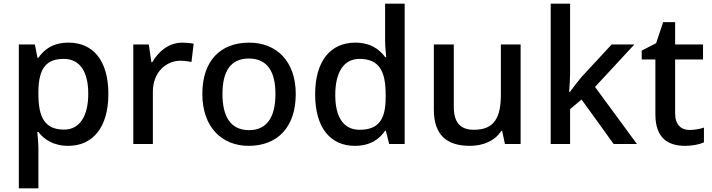

<svg xmlns="http://www.w3.org/2000/svg" viewBox="-20 -780 3857 1040"><path d="M352 -549C266 -549 219 -512 188 -467H183L169 -539H82V240H188V23C188 -4 184 -42 182 -65H188C218 -26 268 10 350 10C480 10 567 -87 567 -271C567 -455 482 -549 352 -549ZM325 -461C415 -461 458 -389 458 -272C458 -156 415 -78 327 -78C221 -78 188 -147 188 -271V-287C190 -404 226 -461 325 -461Z M967 -549C894 -549 838 -501 805 -443H800L786 -539H702V0H808V-283C808 -390 881 -451 957 -451C979 -451 1000 -448 1017 -444L1029 -543C1012 -547 987 -549 967 -549Z M1582 -271C1582 -449 1477 -549 1330 -549C1172 -549 1076 -449 1076 -271C1076 -91 1182 10 1327 10C1483 10 1582 -91 1582 -271ZM1185 -271C1185 -392 1228 -463 1328 -463C1428 -463 1472 -392 1472 -271C1472 -149 1428 -75 1329 -75C1229 -75 1185 -149 1185 -271Z M1902 10C1985 10 2035 -26 2066 -72H2070L2088 0H2172V-760H2066V-558C2066 -533 2070 -489 2072 -470H2067C2034 -514 1986 -549 1904 -549C1774 -549 1687 -454 1687 -269C1687 -84 1773 10 1902 10ZM1928 -77C1841 -77 1796 -145 1796 -266C1796 -387 1841 -461 1927 -461C2036 -461 2069 -392 2069 -267V-252C2069 -135 2032 -77 1928 -77Z M2800 -539H2693V-267C2693 -144 2658 -77 2547 -77C2472 -77 2438 -118 2438 -202V-539H2330V-186C2330 -49 2400 10 2525 10C2594 10 2660 -15 2695 -71H2700L2715 0H2800Z M3068 -381V-760H2963V0H3068V-189L3130 -241L3304 0H3430L3203 -309L3416 -539H3293L3130 -363C3112 -342 3080 -300 3067 -282H3063C3065 -311 3068 -355 3068 -381Z M3715 -76C3669 -76 3637 -105 3637 -165V-458H3788V-539H3637V-660H3572L3534 -546L3456 -506V-458H3530V-161C3530 -27 3603 10 3692 10C3731 10 3770 2 3793 -9V-89C3774 -82 3743 -76 3715 -76Z"/></svg>

Font: Noto Sans Canadian Aboriginal Medium
Style: Regular
Weight: 500
Designer: Monotype Design Team, Typotheque's Kevin King
Foundry: Monotype Imaging Inc.
Version: Version 2.004